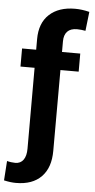

<svg xmlns="http://www.w3.org/2000/svg" viewBox="-73 -809 526 1059"><g transform="rotate(5 190.0 -279.5)"><path d="M57.6 213.4Q42 213.4 26.1 211.4Q10.3 209.5 -9.3 205.1L-2 97.2Q8.3 100.1 21.2 101.8Q34.2 103.5 43.9 103.5Q73.2 103.5 88.9 81.5Q104.5 59.6 104.5 19.5V-428.2H26.4V-528.3H104.5V-586.9Q104.5 -675.8 156.5 -723.9Q208.5 -772 298.8 -772Q318.4 -772 337.2 -769.5Q356 -767.1 378.4 -761.7L366.2 -655.8Q355.5 -657.7 343.5 -659.2Q331.5 -660.6 319.3 -660.6Q283.7 -660.6 265.6 -641.6Q247.6 -622.6 247.6 -586.9V-528.3H348.6V-428.2H247.6L247.1 19.5Q247.1 112.3 197.8 162.8Q148.4 213.4 57.6 213.4Z"/></g></svg>

Font: Roboto Slab LO
Style: Bold
Weight: 700
Designer: Google
Version: Version 2.000